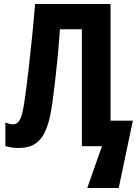

<svg xmlns="http://www.w3.org/2000/svg" viewBox="-20 -734 699 964"><path d="M535 -128H647L576 210H418L492 0H391V-587H281Q276 -515 269.5 -447Q263 -379 256 -320Q249 -261 242.5 -216Q236 -171 230 -145Q218 -93 199 -59Q180 -25 150 -8Q120 9 73 9Q52 9 35.5 6Q19 3 7 -1V-119Q17 -115 26.5 -112.5Q36 -110 45 -110Q60 -110 70.5 -120.5Q81 -131 88.5 -155Q96 -179 102 -219Q106 -243 112 -291Q118 -339 125.5 -404Q133 -469 141 -548Q149 -627 156 -714H535Z"/></svg>

Font: Noto Sans Display Condensed
Style: Bold
Weight: 700
Width: 3
Designer: Monotype Design Team
Foundry: Monotype Imaging Inc.
Version: Version 2.003